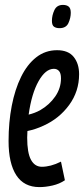

<svg xmlns="http://www.w3.org/2000/svg" viewBox="-20 -754 343 784"><path d="M245 -18Q223 -3 194.5 3.5Q166 10 141 10Q78 10 46.5 -38.5Q15 -87 15 -178Q15 -255 28 -322Q41 -389 66 -440Q91 -491 128 -520Q165 -549 213 -549Q259 -549 281 -521.5Q303 -494 303 -451Q303 -381 262.5 -325.5Q222 -270 158 -241Q126 -226 92 -219Q91 -206 91 -192Q91 -130 106.5 -101.5Q122 -73 151 -73Q168 -73 187.5 -78Q207 -83 229 -94ZM200 -473Q166 -473 137.5 -422.5Q109 -372 97 -286Q122 -292 144 -304Q182 -326 205.5 -360Q229 -394 229 -434Q229 -455 221 -464Q213 -473 200 -473ZM223 -639Q209 -639 200.5 -645Q192 -651 192 -669Q192 -691 202 -712.5Q212 -734 237 -734Q252 -734 260.5 -727Q269 -720 269 -702Q269 -681 259.5 -660Q250 -639 223 -639Z"/></svg>

Font: Georama Extra Condensed Medium
Style: Italic
Weight: 500
Width: 2
Italic angle: -9°
Designer: Jean-Baptiste Levee
Foundry: Production Type
Version: Version 1.000